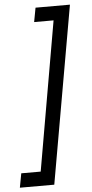

<svg xmlns="http://www.w3.org/2000/svg" viewBox="-91 -755 451 945"><g transform="rotate(-5 134.5 -282.0)"><path d="M138 156H-32L-19 86H77L205 -650H109L122 -720H292Z"/></g></svg>

Font: Fixel Italic Variable Display Thin
Style: Italic
Weight: 100
Italic angle: -10°
Designer: AlfaBravo + MacPaw
Foundry: Kyrylo Tkachov, Marchela Mozhyna, Serhii Makarenko, Maria Weinstein, Zakhar Kryvoshyya
Version: Version 1.210;Glyphs 3.2 (3217)